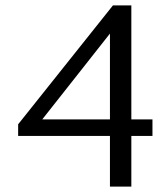

<svg xmlns="http://www.w3.org/2000/svg" viewBox="-20 -689 622 709"><path d="M47 -187H386V0H465V-187H543V-248H465V-669H397L47 -230ZM136 -248 386 -565V-248Z"/></svg>

Font: KpMath
Style: Sans
Weight: 400
Version: Version 0.64